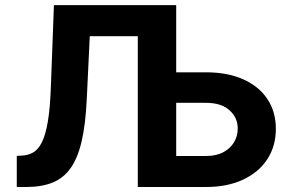

<svg xmlns="http://www.w3.org/2000/svg" viewBox="-20 -748 1162 768"><path d="M47.1 0V-124.4L66.4 -125.6Q92.2 -126.5 112.6 -138.1Q133 -149.7 147.8 -179.3Q162.5 -209 171.6 -263.2Q180.7 -317.4 183.6 -403.5L195.7 -727.5H578.3V-603.1H339.1L327 -350.6Q322.3 -249.9 306.5 -182.4Q290.7 -114.9 262 -74.9Q233.3 -34.8 189.6 -17.4Q145.9 0 85 0ZM630.1 -458.8H803.1Q889.6 -458.8 952.5 -430.9Q1015.4 -403 1049.4 -352.1Q1083.4 -301.3 1083.4 -232.4Q1083.4 -163.7 1049.4 -111.4Q1015.4 -59.1 952.5 -29.5Q889.6 0 803.1 0H531.2V-727.5H684.8V-124H803.1Q844.9 -124 873.2 -139.1Q901.5 -154.1 916.2 -179.1Q930.9 -204.1 930.9 -234Q930.9 -277.1 898.1 -306.9Q865.4 -336.7 803.1 -336.7H630.1Z"/></svg>

Font: GitLab Sans
Style: Regular
Weight: 400
Designer: Rasmus Andersson
Foundry: Modifications by GitLab B.V., manufactured by rsms
Version: Version 4.000;git-c8fb6b7